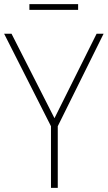

<svg xmlns="http://www.w3.org/2000/svg" viewBox="-20 -914 524 934"><path d="M484 -750 261 -300V0H228V-300L0 -750H36L245 -339L450 -750ZM123 -894H360V-866H123Z"/></svg>

Font: Poiret One
Style: Regular
Weight: 400
Designer: Denis Masharov (denis.masharov@gmail.com), Cyreal (Charset Expansion)
Foundry: Denis Masharov
Version: Version 1.101